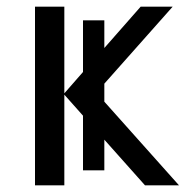

<svg xmlns="http://www.w3.org/2000/svg" viewBox="-20 -556 569 576"><path d="M293 -495V-412L402 -536H498L293 -305V-251L517 0H415L293 -137V-45H229V-209L173 -272V0H85V-536H173V-276L229 -340V-495Z"/></svg>

Font: Go Noto Current
Style: Regular
Weight: 400
Designer: Monotype Design Team
Foundry: Monotype Imaging Inc.
Version: Version 2.007; ttfautohint (v1.8) -l 8 -r 50 -G 200 -x 14 -D